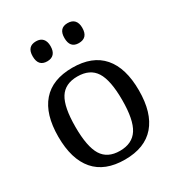

<svg xmlns="http://www.w3.org/2000/svg" viewBox="-163 -765 805 875"><g transform="rotate(-30 240.0 -328.0)"><path d="M28 -235Q28 -353 81.5 -414.5Q135 -476 240 -476Q345 -476 398.5 -414.5Q452 -353 452 -235Q452 -117 398.5 -55Q345 7 240 7Q135 7 81.5 -55Q28 -117 28 -235ZM364 -235Q364 -339 335 -384.5Q306 -430 240 -430Q175 -430 146.5 -384.5Q118 -339 118 -235Q118 -131 146.5 -85Q175 -39 240 -39Q305 -39 334.5 -85Q364 -131 364 -235ZM110 -611Q110 -663 157 -663Q180 -663 192 -649.5Q204 -636 204 -611Q204 -585 192 -571.5Q180 -558 157 -558Q110 -558 110 -611ZM277 -611Q277 -663 323 -663Q347 -663 359 -649.5Q371 -636 371 -611Q371 -558 323 -558Q277 -558 277 -611Z"/></g></svg>

Font: Caladea
Style: Regular
Weight: 400
Designer: Carolina Giovagnoli and Andres Torresi
Foundry: Carolina Giovagnoli & Andres Torresi
Version: Version 1.001